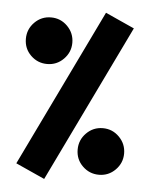

<svg xmlns="http://www.w3.org/2000/svg" viewBox="-51 -726 606 776"><g transform="rotate(5 252.0 -338.5)"><path d="M347.7 -684.1 465.3 -630.9 157.2 6.8 39.6 -46.4ZM34.2 -551.3Q34.2 -590.3 61.8 -618.2Q89.4 -646 128.4 -646Q167.5 -646 195.1 -618.2Q222.7 -590.3 222.7 -551.3Q222.7 -512.7 195.1 -484.9Q167.5 -457 128.4 -457Q89.8 -457 62 -484.1Q34.2 -511.2 34.2 -551.3ZM281.7 -123.5Q281.7 -162.6 309.3 -190.4Q336.9 -218.3 376 -218.3Q415 -218.3 442.6 -190.4Q470.2 -162.6 470.2 -123.5Q470.2 -85 442.6 -57.1Q415 -29.3 376 -29.3Q337.4 -29.3 309.6 -56.4Q281.7 -83.5 281.7 -123.5Z"/></g></svg>

Font: Vazir Black WOL-UI
Style: Black-WOL-UI
Weight: 900
Designer: Saber Rastikerdar
Foundry: Saber Rastikerdar
Version: Version 30.0.0